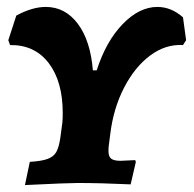

<svg xmlns="http://www.w3.org/2000/svg" viewBox="-20 -528 561 554"><path d="M517 -412 508 -398Q458 -401 413.5 -368Q369 -335 338 -275Q307 -215 298 -140L294 -109Q293 -103 293 -92Q293 -76 301 -70Q309 -64 328 -64L370 -66L372 -61L357 4Q271 0 204 0Q174 0 52 6L66 -61Q100 -63 117.5 -69.5Q135 -76 142.5 -89.5Q150 -103 154 -130L160 -175Q161 -184 161 -202Q161 -293 120.5 -346Q80 -399 9 -398L4 -412L27 -483Q73 -508 112 -508Q168 -508 204.5 -459.5Q241 -411 248 -325H259Q286 -409 334 -458.5Q382 -508 434 -508Q474 -508 508 -478Z"/></svg>

Font: Alegreya SC ExtraBold
Style: Italic
Weight: 800
Italic angle: -7°
Designer: Juan Pablo del Peral
Foundry: Huerta Tipografica
Version: Version 2.007; ttfautohint (v1.6)